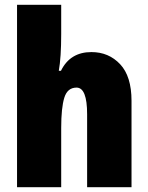

<svg xmlns="http://www.w3.org/2000/svg" viewBox="-20 -780 618 800"><path d="M235 -760H51V0H235V-247Q235 -331 248 -373Q261 -415 299 -415Q343 -415 343 -304V0H528V-360Q528 -462 480.5 -512.5Q433 -563 361 -563Q272 -563 234 -485H225Q230 -513 232.5 -551.5Q235 -590 235 -638Z"/></svg>

Font: Noto Sans Display SemiCondensed Black
Style: Regular
Weight: 900
Width: 4
Designer: Monotype Design Team
Foundry: Monotype Imaging Inc.
Version: Version 1.900